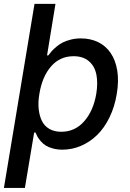

<svg xmlns="http://www.w3.org/2000/svg" viewBox="-28 -747 659 972"><path d="M146.7 -727.3H252.8L210.2 -466.6H216.6Q225.5 -478.7 233.7 -487.9Q241.8 -497.2 257.1 -510.1Q272.4 -523.1 288.9 -531.6Q305.4 -540.1 329.5 -546.3Q353.7 -552.6 381 -552.6Q430.4 -552.6 469.1 -533.6Q507.8 -514.6 532.3 -478.5Q556.8 -442.5 565.5 -390.3Q574.2 -338.1 563.2 -271.7Q552.6 -206.7 526.6 -153.2Q500.7 -99.8 464.3 -64.1Q427.9 -28.4 382.6 -8.9Q337.4 10.7 288 10.7Q261.4 10.7 239.5 4.6Q217.7 -1.4 204 -9.9Q190.3 -18.5 179 -31.4Q167.6 -44.4 162.3 -54Q157 -63.6 151.6 -76H144.9L98 204.5H-8.2ZM459.5 -272.7Q468.4 -328.5 459.7 -370.6Q451 -412.6 421.7 -437.5Q392.4 -462.4 344.8 -462.4Q275.2 -462.4 230.5 -410.9Q185.7 -359.4 171.5 -272.7Q164.1 -230.8 167.8 -195.5Q171.5 -160.2 184.3 -134.4Q197.1 -108.7 222.1 -94.3Q247.2 -79.9 282 -79.9Q351.9 -79.9 398.4 -133.2Q445 -186.4 459.5 -272.7Z"/></svg>

Font: Karasuma Gothic
Style: Medium Italic
Weight: 500
Italic angle: 9.39998°
Designer: Rasmus Andersson / Ryoko Nishizuka
Foundry: Genbu
Version: Version 1.00